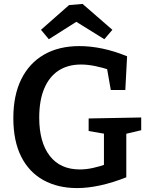

<svg xmlns="http://www.w3.org/2000/svg" viewBox="-20 -948 763 979"><path d="M373 11Q275 11 201.5 -29.5Q128 -70 88 -149.5Q48 -229 48 -346Q48 -462 88.5 -544Q129 -626 204.5 -669.5Q280 -713 385 -713Q442 -713 503.5 -700Q565 -687 628 -661L619 -489H545L524 -608L543 -590Q505 -603 466 -611Q427 -619 393 -619Q326 -619 278.5 -588Q231 -557 205.5 -496.5Q180 -436 180 -348Q180 -223 233.5 -153.5Q287 -84 387 -84Q419 -84 453.5 -91.5Q488 -99 525 -112L510 -86V-285L530 -263L432 -280V-344L700 -349V-284L611 -263L624 -285V-44Q556 -17 492.5 -3Q429 11 373 11ZM229 -748 189 -796 332 -922 401 -928 553 -796 512 -748 327 -863 409 -862Z"/></svg>

Font: Bitter Thin SemiBold
Style: Regular
Weight: 600
Version: Version 2.002